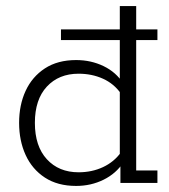

<svg xmlns="http://www.w3.org/2000/svg" viewBox="-20 -603 558 633"><path d="M231 10Q170 10 128 -17.5Q86 -45 64.5 -92Q43 -139 43 -198Q43 -257 64.5 -303.5Q86 -350 128 -377.5Q170 -405 231 -405Q280 -405 321.5 -385Q363 -365 387 -327L375 -332V-471H181V-506H375V-583H429V-506H499V-471H429V-41H499V0H377V-65L387 -68Q363 -31 321.5 -10.5Q280 10 231 10ZM95 -198Q95 -121 134.5 -78Q174 -35 239 -35Q283 -35 319.5 -52Q356 -69 379 -101L375 -74V-319L379 -294Q356 -327 319.5 -343.5Q283 -360 239 -360Q174 -360 134.5 -317.5Q95 -275 95 -198Z"/></svg>

Font: Rokkitt SemiBold Light
Style: Regular
Weight: 300
Version: Version 3.103